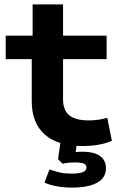

<svg xmlns="http://www.w3.org/2000/svg" viewBox="-20 -657 532 877"><path d="M356 10Q244 10 184.5 -42.5Q125 -95 125 -195V-387H6V-494H129V-637H268V-494H467V-387H268V-203Q268 -153 297 -130Q326 -107 385 -107Q408 -107 429 -110Q450 -113 470 -119L491 -14Q464 -2 430.5 4Q397 10 356 10ZM309 200Q274 200 240 194Q206 188 183 177L206 117Q232 126 254 131Q276 136 307 136Q343 136 359 129Q375 122 375 108Q375 95 362 90Q349 85 324 85Q312 85 297 86Q282 87 266 91L245 70L258 -19H334L322 60L287 46Q306 40 322.5 38Q339 36 357 36Q390 36 414 44Q438 52 451 69Q464 86 464 111Q464 141 446 160.5Q428 180 393 190Q358 200 309 200Z"/></svg>

Font: Nunito Sans 10pt Expanded
Style: Bold
Weight: 700
Width: 7
Designer: Vernon Adams
Foundry: Vernon Adams
Version: Version 3.101;gftools[0.9.27]